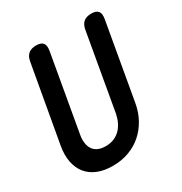

<svg xmlns="http://www.w3.org/2000/svg" viewBox="-172 -858 944 995"><g transform="rotate(-30 300.0 -360.0)"><path d="M116 -672Q121 -702 138 -716Q155 -730 184 -730Q213 -730 224.5 -716Q236 -702 231 -672L151 -216Q146 -190 149 -168Q152 -146 162 -130.5Q172 -115 190.5 -106Q209 -97 237 -97Q265 -97 286.5 -106Q308 -115 324 -131Q340 -147 350.5 -169Q361 -191 366 -216L446 -672Q451 -702 468 -716Q485 -730 514 -730Q543 -730 554.5 -716Q566 -702 561 -672L481 -216Q472 -164 449 -122.5Q426 -81 392 -51.5Q358 -22 314 -6Q270 10 218 10Q166 10 127.5 -6Q89 -22 65.5 -51.5Q42 -81 34 -123Q26 -165 35 -216Z"/></g></svg>

Font: Maple Mono SemiBold
Style: Italic
Weight: 600
Italic angle: -10°
Monospace: yes
Designer: subframe7536
Version: Version 7.000